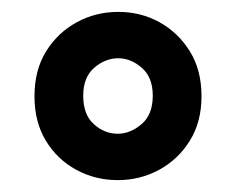

<svg xmlns="http://www.w3.org/2000/svg" viewBox="-20 -732 397 323"><path d="M178 -429Q140 -429 108 -446.5Q76 -464 57 -495.5Q38 -527 38 -570Q38 -614 57.5 -645.5Q77 -677 109 -694.5Q141 -712 179 -712Q217 -712 248.5 -694.5Q280 -677 299.5 -645.5Q319 -614 319 -570Q319 -527 299.5 -495.5Q280 -464 248 -446.5Q216 -429 178 -429ZM178 -507Q199 -507 218 -523Q237 -539 237 -571Q237 -602 218.5 -618Q200 -634 179 -634Q157 -634 138.5 -618Q120 -602 120 -571Q120 -539 138 -523Q156 -507 178 -507Z"/></svg>

Font: DM Sans 28pt SemiBold
Style: Regular
Weight: 600
Version: Version 4.004;gftools[0.9.30]